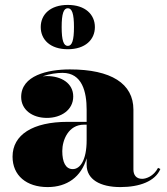

<svg xmlns="http://www.w3.org/2000/svg" viewBox="-20 -750 677 780"><path d="M145.5 -640C145.5 -589 184 -550 255.5 -550C326.5 -550 365.5 -589 365.5 -640C365.5 -691 326.5 -730 255.5 -730C184 -730 145.5 -691 145.5 -640ZM230.5 -640C230.5 -694.5 238.5 -716.5 255.5 -716.5C272.5 -716.5 280.5 -694.5 280.5 -640C280.5 -585.5 272.5 -563.5 255.5 -563.5C238.5 -563.5 230.5 -585.5 230.5 -640ZM255 -255C113 -255 31 -202.5 31 -113.5C31 -37.5 87 10 173.5 10C252.5 10 310 -31.5 332 -107V-80C332 -21 387 10 469 10C547 10 610.5 -13.5 631.5 -63.5L622 -68C604 -33.5 573 -23.5 557.5 -23.5C532.5 -23.5 522 -40 522 -61.5V-304.5C522 -410.5 431.5 -468 264 -468C173 -468 66 -443 66 -356C66 -305 110 -271 170.5 -271C228 -271 277.5 -303 277.5 -358C277.5 -412 229 -441 170.5 -441C165 -441 159 -440.5 153.5 -440C181.5 -450 211.5 -454 234 -454C314 -454 332 -376.5 332 -304.5V-255ZM275.5 -63C246.5 -63 233 -91.5 233 -136.5C233 -181 258 -243.5 321 -243.5H332V-180.5C332 -99 305.5 -63 275.5 -63Z"/></svg>

Font: Bodoni* 16pt Fatface
Style: Regular
Weight: 900
Version: Version 2.3